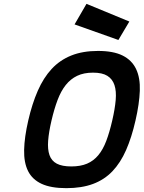

<svg xmlns="http://www.w3.org/2000/svg" viewBox="-20 -968 748 999"><path d="M351 -102Q399 -102 433 -116.5Q467 -131 491.5 -160.5Q516 -190 533 -235Q550 -280 564 -341Q578 -401 582 -447.5Q586 -494 575.5 -525.5Q565 -557 538.5 -573.5Q512 -590 464 -590Q416 -590 381.5 -573.5Q347 -557 322 -525.5Q297 -494 279.5 -447.5Q262 -401 248 -341Q234 -281 230.5 -236Q227 -191 237.5 -161Q248 -131 275.5 -116.5Q303 -102 351 -102ZM325 11Q245 11 196.5 -11.5Q148 -34 126 -78Q104 -122 105.5 -188Q107 -254 127 -341Q147 -428 176.5 -495.5Q206 -563 248.5 -609Q291 -655 350.5 -679Q410 -703 490 -703Q570 -703 618 -679Q666 -655 688 -609Q710 -563 707.5 -495.5Q705 -428 685 -341Q665 -253 636 -187Q607 -121 565 -77Q523 -33 464 -11Q405 11 325 11ZM653 -856 596 -760 368 -841 430 -948Z"/></svg>

Font: Panefresco 800wt
Style: Italic
Weight: 800
Foundry: Campivisivi & Chank Co
Version: Version 1.001